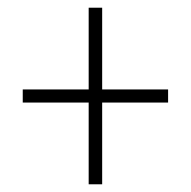

<svg xmlns="http://www.w3.org/2000/svg" viewBox="-20 -653 495 498"><path d="M210 -175V-387H39V-421H210V-633H245V-421H416V-387H245V-175Z"/></svg>

Font: Noto Sans Tamil UI Condensed ExtraLight
Style: Regular
Weight: 200
Width: 3
Designer: Jelle Bosma - Monotype Design Team
Foundry: Monotype Imaging Inc.
Version: Version 2.004; ttfautohint (v1.8.4.7-5d5b)